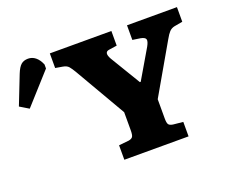

<svg xmlns="http://www.w3.org/2000/svg" viewBox="-377 -894 1257 1073"><g transform="rotate(-20 251.5 -357.5)"><path d="M192 0V-86L251 -92Q269 -95 275.5 -104.5Q282 -114 282 -143V-250L105 -555Q92 -577 81 -590Q70 -603 45 -607L4 -614V-701H370V-614L323 -607Q306 -605 303.5 -592.5Q301 -580 314 -557L422 -378H427L528 -550Q543 -577 539.5 -589.5Q536 -602 510 -607L463 -614V-701H760V-614L710 -605Q692 -601 680 -588.5Q668 -576 653 -549L483 -254V-139Q483 -114 489 -104.5Q495 -95 515 -92L574 -86V0ZM-207 -449 -260 -481 -193 -652Q-179 -687 -163 -701Q-147 -715 -121 -715Q-97 -715 -77.5 -699.5Q-58 -684 -45 -653V-629Z"/></g></svg>

Font: Literata ExtraBold
Style: Regular
Weight: 800
Designer: Latin by Veronika Burian and Jose Scaglione. Greek by Irene Vlachou. Cyrillic by Vera Evstafieva.
Foundry: TypeTogether
Version: Version 3.103;gftools[0.9.29]